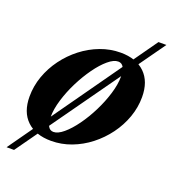

<svg xmlns="http://www.w3.org/2000/svg" viewBox="-139 -756 879 980"><g transform="rotate(20 300.5 -266.0)"><path d="M8.5 118.5 553.5 -651H596.5L49 118.5ZM210 10.5Q125.5 10.5 77.8 -35.2Q30 -81 30 -165Q30 -222 49.2 -276Q68.5 -330 103 -376.8Q137.5 -423.5 183.2 -459Q229 -494.5 282.2 -514.5Q335.5 -534.5 391.5 -534.5Q476 -534.5 523.5 -488.5Q571 -442.5 571 -358Q571 -302 551.8 -248Q532.5 -194 498 -147.2Q463.5 -100.5 418 -65Q372.5 -29.5 319.5 -9.5Q266.5 10.5 210 10.5ZM206 -36.5Q230 -36.5 260.2 -62Q290.5 -87.5 321 -129.8Q351.5 -172 377 -223Q402.5 -274 418.2 -325.5Q434 -377 434 -420.5Q434 -451.5 424.5 -469.5Q415 -487.5 395 -487.5Q371 -487.5 340.8 -462Q310.5 -436.5 280 -394Q249.5 -351.5 224 -300.8Q198.5 -250 182.8 -198.2Q167 -146.5 167 -103.5Q167 -72.5 176.8 -54.5Q186.5 -36.5 206 -36.5Z"/></g></svg>

Font: Libre Caslon Text
Style: Italic
Weight: 400
Italic angle: -22.583°
Designer: Pablo Impallari, Rodrigo Fuenzalida, Katja Schimmel
Foundry: Pablo Impallari, Rodrigo Fuenzalida
Version: Version 2.000